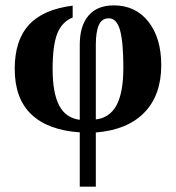

<svg xmlns="http://www.w3.org/2000/svg" viewBox="-20 -492 664 725"><path d="M341.8 212.9H281.2V7.8Q161.1 -0.5 98.4 -60.1Q35.6 -119.6 35.6 -231.9Q35.6 -339.8 89.1 -398.2Q142.6 -456.5 254.4 -470.7V-425.8Q214.4 -410.2 196.5 -365.7Q178.7 -321.3 178.7 -231.9Q178.7 -141.1 203.4 -93.8Q228 -46.4 281.2 -39.6V-323.2Q281.2 -394.5 314.2 -433.1Q347.2 -471.7 409.7 -471.7Q491.7 -471.7 540.3 -410.2Q588.9 -348.6 588.9 -245.6Q588.9 -133.3 525.4 -67.4Q461.9 -1.5 341.8 8.3ZM445.8 -236.8Q445.8 -332.5 433.3 -377.7Q420.9 -422.9 390.6 -422.9Q364.3 -422.9 353 -397Q341.8 -371.1 341.8 -322.3V-41Q394 -46.9 419.9 -94.5Q445.8 -142.1 445.8 -236.8Z"/></svg>

Font: Liberation Serif
Style: Bold
Weight: 700
Designer: Steve Matteson
Foundry: Ascender Corporation
Version: Version 2.1.5